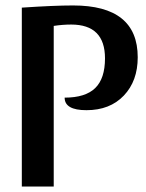

<svg xmlns="http://www.w3.org/2000/svg" viewBox="-20 -684 535 704"><path d="M485 -474Q485 -387 434 -333.5Q383 -280 297 -280Q217 -280 217 -326Q293 -326 329 -361Q365 -396 365 -470Q365 -594 241 -594Q210 -594 177 -589V0H60V-656Q178 -664 248 -664Q485 -664 485 -474Z"/></svg>

Font: Sansita
Style: Regular
Weight: 400
Designer: Pablo Cosgaya
Foundry: Omnibus-Type
Version: Version 1.006;hotconv 1.0.109;makeotfexe 2.5.65596